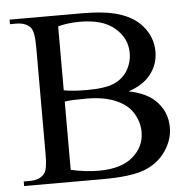

<svg xmlns="http://www.w3.org/2000/svg" viewBox="-49 -711 765 761"><g transform="rotate(-5 333.5 -331.0)"><path d="M461.9 -337.9Q530.8 -323.2 564.9 -291Q612.3 -246.1 612.3 -181.2Q612.3 -131.8 581.1 -86.7Q549.8 -41.5 495.4 -20.8Q440.9 0 329.1 0H16.6V-18.1H41.5Q83 -18.1 101.1 -44.4Q112.3 -61.5 112.3 -117.2V-544.9Q112.3 -606.4 98.1 -622.6Q79.1 -644 41.5 -644H16.6V-662.1H302.7Q382.8 -662.1 431.2 -650.4Q504.4 -632.8 543 -588.1Q581.5 -543.5 581.5 -485.4Q581.5 -435.5 551.3 -396.2Q521 -356.9 461.9 -337.9ZM206.1 -364.3Q224.1 -360.8 247.3 -359.1Q270.5 -357.4 298.3 -357.4Q369.6 -357.4 405.5 -372.8Q441.4 -388.2 460.4 -419.9Q479.5 -451.7 479.5 -489.3Q479.5 -547.4 432.1 -588.4Q384.8 -629.4 293.9 -629.4Q245.1 -629.4 206.1 -618.7ZM206.1 -47.9Q262.7 -34.7 317.9 -34.7Q406.2 -34.7 452.6 -74.5Q499 -114.3 499 -172.9Q499 -211.4 478 -247.1Q457 -282.7 409.7 -303.2Q362.3 -323.7 292.5 -323.7Q262.2 -323.7 240.7 -322.8Q219.2 -321.8 206.1 -319.3Z"/></g></svg>

Font: Jameel Khushkhat-L
Style: Regular
Weight: 400
Version: Version 3.5